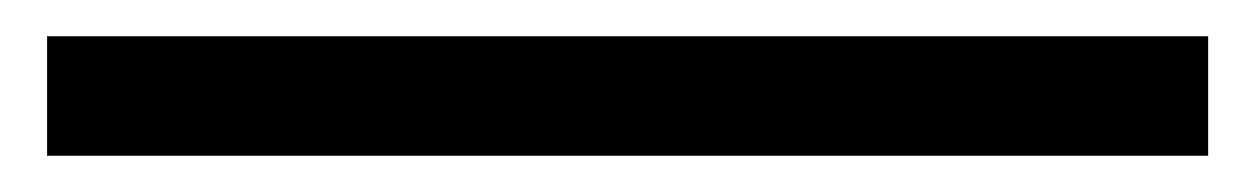

<svg xmlns="http://www.w3.org/2000/svg" viewBox="-20 73 693 106"><path d="M6 159V93H647V159Z"/></svg>

Font: Georama Condensed
Style: Regular
Weight: 400
Width: 3
Designer: Jean-Baptiste Levee
Foundry: Production Type
Version: Version 1.000